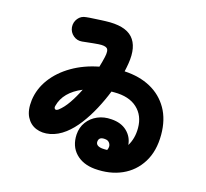

<svg xmlns="http://www.w3.org/2000/svg" viewBox="-121 -949 1242 1155"><g transform="rotate(15 500.0 -371.5)"><path d="M564 65Q488 58 444.5 12.5Q401 -33 405 -106Q408 -152 433 -185.5Q458 -219 497.5 -236Q537 -253 585 -249Q646 -245 682 -210.5Q718 -176 722 -126Q736 -148 744 -176.5Q752 -205 752 -239Q752 -317 701.5 -363.5Q651 -410 559 -410H541Q518 -352 487.5 -295Q457 -238 420.5 -190Q384 -142 343 -111Q298 -77 250 -68Q202 -59 163 -75Q124 -91 103.5 -131.5Q83 -172 91 -237Q101 -310 146.5 -371Q192 -432 265.5 -475Q339 -518 432 -536Q437 -553 441.5 -569.5Q446 -586 449 -600Q459 -643 445.5 -655.5Q432 -668 391 -665Q383 -665 361.5 -662.5Q340 -660 319.5 -658Q299 -656 292 -655Q261 -652 237.5 -672Q214 -692 211 -723Q209 -754 228 -777.5Q247 -801 278 -803Q283 -804 299 -805Q315 -806 334.5 -807Q354 -808 371.5 -809Q389 -810 396 -810Q518 -815 566 -761.5Q614 -708 596 -599Q594 -587 591.5 -574Q589 -561 586 -548Q680 -543 749.5 -505Q819 -467 858 -399Q897 -331 897 -236Q897 -134 853 -63.5Q809 7 734 40Q659 73 564 65ZM262 -224Q292 -247 319.5 -287Q347 -327 371 -376Q260 -330 237 -240Q233 -226 240.5 -220Q248 -214 262 -224ZM607 -64Q618 -87 609.5 -103.5Q601 -120 585 -123Q542 -131 537 -101Q532 -71 574 -65Q582 -64 590.5 -64Q599 -64 607 -64Z"/></g></svg>

Font: Zen Maru Gothic Black
Style: Regular
Weight: 900
Designer: Yoshimichi Ohira
Foundry: Positype
Version: Version 1.001